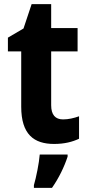

<svg xmlns="http://www.w3.org/2000/svg" viewBox="-20 -682 423 923"><path d="M283 -108C246 -108 226 -130 226 -176V-435H353V-547H226V-662H132L93 -545L18 -501V-435H82V-169C82 -36 143 10 240 10C290 10 328 0 360 -15V-123C335 -114 309 -108 283 -108ZM305 71V61H171C168 101 154 171 143 208V221H230C263 174 289 120 305 71Z"/></svg>

Font: Noto Sans Myanmar UI SemiCondensed
Style: Bold
Weight: 700
Width: 4
Designer: Monotype Design Team
Foundry: Monotype Imaging Inc.
Version: Version 2.103